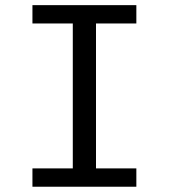

<svg xmlns="http://www.w3.org/2000/svg" viewBox="-20 -708 640 728"><path d="M497 -688.5V-619H344V-69.5H497V0H103V-69.5H256V-619H103V-688.5Z"/></svg>

Font: Fast_Mono
Style: Regular
Weight: 400
Monospace: yes
Designer: Carrois Corporate, Edenspiekermann AG, Nikita Prokopov
Foundry: Carrois Corporate, Edenspiekermann AG, Nikita Prokopov
Version: Version 5.002